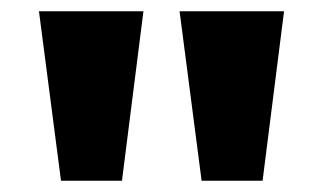

<svg xmlns="http://www.w3.org/2000/svg" viewBox="-20 -725 571 340"><path d="M88 -405 49 -705H234L196 -405ZM337 -405 298 -705H483L445 -405Z"/></svg>

Font: Nunito Sans 10pt SemiExpanded ExtraBold
Style: Regular
Weight: 800
Width: 6
Designer: Vernon Adams
Foundry: Vernon Adams
Version: Version 3.101;gftools[0.9.27]